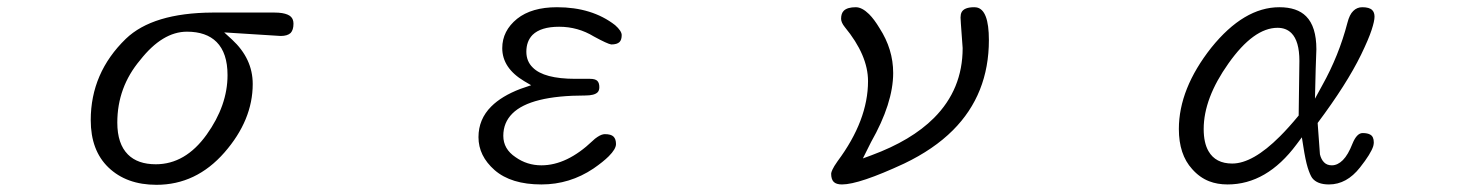

<svg xmlns="http://www.w3.org/2000/svg" viewBox="-20 -497 4040 529"><path d="M409.2 -44.4Q359.4 -44.4 332.5 -71.3Q303.2 -100.6 303.2 -159.2Q303.2 -256.8 366.2 -331.5Q427.7 -409.7 495.1 -409.7Q548.3 -409.7 576.7 -381.3Q606.9 -351.1 606.9 -290Q606.9 -206.5 549.3 -126Q490.7 -44.4 409.2 -44.4ZM676.3 -265.6Q676.3 -335.4 619.1 -388.2L597.7 -407.7L753.4 -397.9Q772 -397.9 780.8 -406.2Q788.6 -414.6 788.6 -431.6Q788.6 -443.8 781.7 -450.7Q774.4 -458 757.3 -460.9Q748 -462.4 736.3 -462.4H565.4Q400.9 -461.4 326.7 -390.1Q230 -296.4 230 -166Q230 -82.5 278.8 -35.6Q328.6 12.2 411.1 12.2Q520.5 12.2 598.4 -76.9Q676.3 -166 676.3 -265.6Z M1657.2 -66.4Q1677.2 -86.4 1677.2 -100.1Q1677.2 -113.8 1670.4 -120.6Q1663.6 -127.4 1646.5 -127.4Q1637.7 -127.4 1626 -119.6Q1619.1 -115.2 1612.8 -108.9Q1542 -41.5 1471.7 -41.5Q1432.1 -41.5 1400.4 -64Q1366.7 -86.4 1366.7 -122.8Q1366.7 -159.2 1391.6 -184.1Q1441.4 -233.9 1592.8 -233.9Q1617.7 -233.9 1626.5 -242.7Q1631.3 -247.6 1631.3 -256.8Q1631.3 -268.6 1625.7 -274.2Q1620.1 -279.8 1605.5 -279.8H1565.4Q1478.5 -279.8 1447.8 -311Q1430.2 -328.1 1430.2 -354.5Q1430.2 -383.3 1447.3 -400.9Q1470.2 -423.3 1520.5 -423.3Q1572.3 -423.3 1616.2 -396.5Q1653.8 -376 1664.1 -374.5Q1680.2 -374.5 1687 -381.3Q1692.9 -387.2 1692.9 -400.4Q1692.9 -411.6 1674.8 -427.7Q1611.3 -477.1 1514.6 -477.1Q1444.8 -477.1 1404.8 -445.3Q1363.8 -412.1 1363.8 -364.3Q1363.8 -309.6 1424.3 -273.4L1443.4 -262.2L1413.6 -252Q1362.3 -232.4 1333.5 -203.6Q1298.3 -168.5 1298.3 -119.1Q1298.3 -67.4 1342.8 -28.3Q1388.2 11.2 1471.7 11.2Q1549.8 11.2 1615.2 -32.7Q1642.1 -51.3 1657.2 -66.4Z M2270 -18.6Q2270 -2.9 2277.1 4.2Q2284.2 11.2 2299.8 11.2Q2347.2 11.2 2471.2 -46.4Q2552.7 -85.4 2605.5 -138.2Q2704.6 -237.3 2704.6 -386.7Q2704.6 -470.7 2670.4 -476.6Q2667.5 -477.1 2664.1 -477.1Q2636.7 -477.1 2629.4 -463.4Q2626.5 -457.5 2626.5 -448.7L2627.4 -432.1L2632.3 -364.7V-364.3Q2632.3 -251 2553.2 -171.9Q2491.2 -109.9 2381.3 -69.3L2357.4 -60.5L2379.9 -105.5Q2440.9 -212.9 2440.9 -295.9Q2440.9 -361.3 2403.3 -419.4Q2388.7 -443.8 2374.5 -458Q2355 -477.1 2337.9 -477.1Q2314.5 -477.1 2304.7 -467.3Q2297.4 -460 2297.4 -445.3Q2297.4 -435.1 2307.6 -422.4Q2371.6 -344.7 2371.6 -273.4Q2371.6 -165.5 2287.6 -52.7Q2277.3 -38.1 2273.7 -30Q2270 -22 2270 -18.6Z M3375 -46.4Q3329.1 -46.4 3309.6 -80.6Q3296.4 -103.5 3296.4 -141.6Q3296.4 -226.1 3364.7 -322.3Q3434.1 -420.4 3500 -420.4Q3523.4 -420.4 3538.1 -405.8Q3560.1 -383.8 3560.1 -329.1L3558.1 -178.7Q3530.3 -145 3506.3 -121.1Q3431.6 -46.4 3375 -46.4ZM3641.6 11.2Q3690.4 11.2 3727.1 -35.6Q3757.3 -73.7 3763.7 -94.7Q3765.1 -100.6 3765.1 -104.5Q3765.1 -120.6 3755.4 -126Q3748 -130.4 3734.4 -130.4Q3718.3 -130.4 3706.5 -101.6Q3694.3 -70.3 3679.9 -55.9Q3665.5 -41.5 3649.4 -41.5Q3636.2 -41.5 3628.2 -49.6Q3620.1 -57.6 3616.7 -71.8L3610.4 -158.2Q3690.4 -265.1 3730 -346.2Q3751 -389.6 3759 -414.3Q3767.1 -439 3767.1 -450.9Q3767.1 -462.9 3760.7 -469.2Q3752.9 -477.1 3733.4 -477.1Q3718.8 -477.1 3708.5 -466.8Q3698.2 -457 3692.4 -434.1Q3668.9 -343.8 3623 -261.7L3603 -225.1L3605 -307.1L3606.9 -361.3Q3606.9 -423.8 3578.6 -452.1Q3553.7 -477.1 3504.9 -477.1Q3407.2 -477.1 3317.4 -365.7Q3228 -252.4 3228 -141.6Q3228 -71.3 3264.6 -31.2Q3285.2 -7.8 3311.5 2.4Q3334 11.2 3362.3 11.2Q3470.2 11.2 3552.2 -99.1L3566.9 -118.7L3570.8 -94.2Q3576.7 -55.7 3583 -35.2Q3589.4 -15.1 3595.2 -6.8Q3608.9 11.2 3641.6 11.2Z"/></svg>

Font: YuPearl-ExtraLight
Style: ExtraLight
Weight: 200
Designer: Max Yao
Foundry: Max-Everyday
Version: Version 1.011; ttfautohint (v1.8.3)